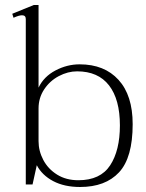

<svg xmlns="http://www.w3.org/2000/svg" viewBox="-20 -737 583 767"><path d="M127 -77 110 0H83V-661Q83 -676 68 -676Q56 -676 34 -666L29 -682L115 -717H134V-387Q155 -431 201.5 -455.5Q248 -480 298 -480Q397 -480 453.5 -418Q510 -356 510 -241Q510 -107 455.5 -48.5Q401 10 300 10Q237 10 192.5 -13.5Q148 -37 127 -77ZM459 -236Q459 -340 415.5 -396Q372 -452 288 -452Q251 -452 215 -433Q179 -414 156.5 -380Q134 -346 134 -304V-173Q134 -134 153 -98Q172 -62 208 -39.5Q244 -17 293 -17Q381 -17 420 -76.5Q459 -136 459 -236Z"/></svg>

Font: Taviraj ExtraLight
Style: Regular
Weight: 275
Designer: Katatrad Team
Foundry: CadsonDemak
Version: Version 1.001